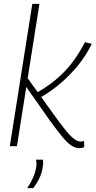

<svg xmlns="http://www.w3.org/2000/svg" viewBox="-20 -760 497 998"><path d="M31 0 148 -740H185L68 0ZM393 10Q372 10 351.5 -3Q331 -16 304.5 -48Q278 -80 238 -135L104 -326L116 -364L250 -178Q292 -119 319.5 -85Q347 -51 365.5 -37.5Q384 -24 399 -24Q403 -24 407.5 -25Q412 -26 417 -27L418 5Q413 7 406 8.5Q399 10 393 10ZM188 -252 167 -276Q215 -303 252 -331.5Q289 -360 319 -392Q349 -424 374 -460.5Q399 -497 422 -541L457 -532Q430 -476 389 -424.5Q348 -373 297 -329Q246 -285 188 -252ZM167 70H203Q204 78 204.5 85.5Q205 93 203 100Q201 122 194.5 142Q188 162 177.5 180.5Q167 199 153 218H121Q142 187 154 158Q166 129 169 103Q170 93 169.5 85Q169 77 167 70Z"/></svg>

Font: Georama ExtraCondensed Thin ExtraLight
Style: Italic
Weight: 250
Italic angle: -9°
Version: Version 1.001